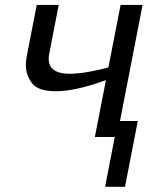

<svg xmlns="http://www.w3.org/2000/svg" viewBox="-20 -548 640 768"><path d="M359.4 0 403.8 -227.5Q282.2 -183.1 203.1 -183.1Q131.8 -183.1 107.7 -215.6Q83.5 -248 83.5 -288.1Q83.5 -306.2 87.9 -327.6L127 -528.3H214.8L176.8 -332Q174.8 -321.8 174.8 -312.5Q174.8 -283.2 196 -268.1Q217.3 -252.9 257.8 -252.9Q293 -252.9 337.9 -261.2Q382.8 -269.5 413.6 -278.3L462.4 -528.3H550.3L460 -64H531.2L480 199.2H400.4L439 0Z"/></svg>

Font: Cousine
Style: Italic
Weight: 400
Italic angle: -12°
Monospace: yes
Designer: Steve Matteson
Foundry: Monotype Imaging Inc.
Version: Version 1.21